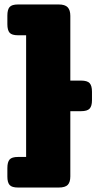

<svg xmlns="http://www.w3.org/2000/svg" viewBox="-20 -770 435 860"><path d="M13 21V-17Q13 -44 23 -55.5Q33 -67 61 -67H97V-612H61Q33 -612 23 -623.5Q13 -635 13 -662V-700Q13 -727 23 -738.5Q33 -750 61 -750H243Q271 -750 283 -737.5Q295 -725 295 -699V-409H343Q371 -409 381.5 -397.5Q392 -386 392 -359V-321Q392 -295 381.5 -283.5Q371 -272 343 -272H295V20Q295 46 283.5 58Q272 70 243 70H61Q33 70 23 58.5Q13 47 13 21Z"/></svg>

Font: Mitr SemiBold
Style: Regular
Weight: 600
Designer: Thanarat Vachiruckul
Foundry: Cadson Demak
Version: Version 1.002